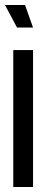

<svg xmlns="http://www.w3.org/2000/svg" viewBox="-38 -747 197 767"><path d="M-18 -727 30 -637H94L62 -727ZM94 0V-547H15V0Z"/></svg>

Font: League Gothic Condensed
Style: Regular
Weight: 400
Width: 3
Designer: Tyler Finck
Foundry: The League of Moveable Type
Version: Version 1.001;PS 001.001;hotconv 1.0.56;makeotf.lib2.0.21325